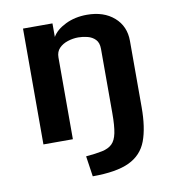

<svg xmlns="http://www.w3.org/2000/svg" viewBox="-81 -607 773 856"><g transform="rotate(-10 306.0 -179.0)"><path d="M256.3 85.4Q301.3 81.5 330.1 75.4Q358.9 69.3 375.2 53.7Q391.6 38.1 398.2 5.6Q404.8 -26.9 404.8 -84V-375Q404.8 -402.8 390.6 -417.5Q376.5 -432.1 355.2 -437.5Q334 -442.9 313.5 -442.9Q289.6 -442.9 265.9 -435.3Q242.2 -427.7 226.8 -411.9Q211.4 -396 211.4 -370.1V0H78.1V-524.4H211.4V-462.9Q228.5 -493.2 271.5 -514.4Q314.5 -535.6 369.1 -535.6Q444.8 -535.6 491.5 -494.9Q538.1 -454.1 538.1 -387.7V-87.4Q538.1 5.4 516.1 64.2Q494.1 123 436 150.6Q377.9 178.2 270 178.2Z"/></g></svg>

Font: Monda
Style: Bold
Weight: 700
Designer: Vernon Adams
Foundry: Vernon Adams
Version: Version 2.100; ttfautohint (v1.8.3)